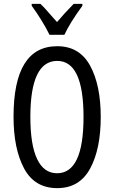

<svg xmlns="http://www.w3.org/2000/svg" viewBox="-20 -963 590 993"><path d="M276 10Q159 10 104.5 -92Q50 -194 50 -359Q50 -724 276 -724Q391 -724 446 -623.5Q501 -523 501 -358Q501 -192 446 -91Q391 10 276 10ZM275 -67Q412 -67 412 -358Q412 -648 276 -648Q137 -648 137 -358Q137 -214 172 -140.5Q207 -67 275 -67ZM406 -933Q341 -844 313 -783H236Q220 -816 195 -857Q170 -898 144 -933V-943H189Q208 -926 256 -870L275 -849Q312 -893 361 -943H406Z"/></svg>

Font: Noto Sans UI Cond
Style: Regular
Weight: 400
Width: 3
Designer: Monotype Design Team
Foundry: Monotype Imaging Inc.
Version: Version 1.001